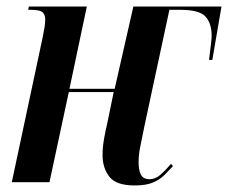

<svg xmlns="http://www.w3.org/2000/svg" viewBox="-20 -556 696 586"><path d="M391 10Q334 10 313.5 -17Q293 -44 293 -82Q293 -105 297 -129Q301 -153 307 -178L327 -275H190L131 0H16L110 -441Q114 -460 116 -473Q118 -486 118 -497Q118 -511 110 -518.5Q102 -526 75 -526H66L68 -536H245L192 -285H330L387 -536H656L628 -373H618Q622 -406 624 -422.5Q626 -439 626 -447Q626 -484 607.5 -505Q589 -526 531 -526H497L421 -172Q413 -133 408 -108Q403 -83 403 -61Q403 -37 410 -23Q417 -9 437 -9Q454 -9 469.5 -22.5Q485 -36 502 -56L508 -49Q495 -35 481.5 -21.5Q468 -8 447 1Q426 10 391 10Z"/></svg>

Font: Noto Serif Display ExtraCondensed SemiBold
Style: Italic
Weight: 600
Width: 2
Italic angle: -12°
Designer: Monotype Design Team
Foundry: Monotype Imaging Inc.
Version: Version 2.009